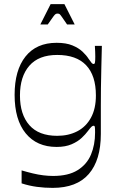

<svg xmlns="http://www.w3.org/2000/svg" viewBox="-20 -706 569 933"><path d="M236 207Q197 207 159.5 202Q122 197 85 185V122Q112 130 139 136.5Q166 143 191 146Q216 149 238 149Q312 149 357 121Q402 93 422 45.5Q442 -2 442 -62Q442 -81 441 -88Q440 -95 435 -95Q430 -95 424.5 -90Q419 -85 407 -69Q396 -54 377 -36Q358 -18 328 -5Q298 8 255 8Q159 8 105 -58Q51 -124 51 -245Q51 -365 104 -431.5Q157 -498 255 -498Q301 -498 331.5 -485.5Q362 -473 381 -455Q400 -437 410 -421Q421 -405 425.5 -400Q430 -395 435 -395Q440 -395 441.5 -402.5Q443 -410 443 -431Q443 -440 442.5 -454Q442 -468 441 -483H475Q474 -435 472.5 -381.5Q471 -328 470.5 -278Q470 -228 470 -191Q470 -163 470 -144.5Q470 -126 470 -106.5Q470 -87 470 -55Q470 72 411.5 139.5Q353 207 236 207ZM258 -46Q313 -46 355.5 -68Q398 -90 422 -134Q446 -178 446 -242Q446 -339 398.5 -389Q351 -439 258 -439Q168 -439 122.5 -386.5Q77 -334 77 -242Q77 -150 122.5 -98Q168 -46 258 -46ZM176 -587 226 -686H293L343 -587H306Q288 -613 280.5 -624Q273 -635 269.5 -637.5Q266 -640 259 -640Q254 -640 250 -637.5Q246 -635 238 -624Q230 -613 212 -587Z"/></svg>

Font: Ojuju
Style: Regular
Weight: 400
Designer: Chisaokwu Joboson, Mirko Velimirovic
Foundry: Udi Foundry
Version: Version 1.000